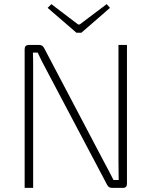

<svg xmlns="http://www.w3.org/2000/svg" viewBox="-20 -907 732 927"><path d="M495 -887 365 -789H357L228 -887L210 -869L349 -749H373L511 -869ZM593 -690H552V-132C552 -101 553 -70 553 -38H528C513 -67 498 -97 483 -124L193 -675C188 -685 180 -690 169 -690H119C106 -690 99 -683 99 -670V0H140V-578C140 -603 140 -628 139 -653H162C173 -628 187 -602 199 -579L497 -15C502 -5 509 0 520 0H574C587 0 593 -7 593 -20Z"/></svg>

Font: Exo 2 Extra Light
Style: Regular
Weight: 250
Designer: Natanael Gama
Version: Version 1.001;PS 001.001;hotconv 1.0.88;makeotf.lib2.5.64775